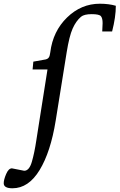

<svg xmlns="http://www.w3.org/2000/svg" viewBox="-146 -792 642 1031"><path d="M-82 112 -16 125Q11 125 25 77Q39 29 49 -38Q59 -105 62 -121L109 -419H29L33 -461L100 -473Q117 -477 121 -495L124 -511Q138 -624 214 -698Q290 -772 390 -772Q438 -772 476 -761Q476 -701 456 -623H403L405 -668Q405 -694 396 -705Q387 -716 346.5 -716Q306 -716 289 -702Q262 -679 244 -638.5Q226 -598 212 -511L153 -144Q126 24 66.5 121.5Q7 219 -79 219Q-126 219 -126 192Q-126 173 -113 142.5Q-100 112 -82 112Z"/></svg>

Font: Poly
Style: Italic
Weight: 400
Italic angle: -10°
Designer: Nicolas Silva
Foundry: Jose Nicolas Silva Schwarzenberg
Version: Version 1.003